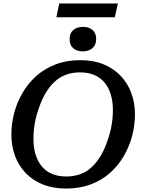

<svg xmlns="http://www.w3.org/2000/svg" viewBox="-20 -1077 845 1114"><path d="M363 17Q288 17 229 -6.5Q170 -30 129 -73Q88 -116 67 -173Q46 -230 46 -296Q46 -360 62.5 -422Q79 -484 111.5 -539.5Q144 -595 191.5 -637Q239 -679 303 -703.5Q367 -728 446 -728Q522 -728 580.5 -704Q639 -680 680 -637Q721 -594 742 -537Q763 -480 763 -414Q763 -350 746.5 -288Q730 -226 697.5 -170.5Q665 -115 617.5 -73Q570 -31 506 -7Q442 17 363 17ZM444 -657Q400 -657 363 -643.5Q326 -630 296.5 -602.5Q267 -575 243.5 -535Q220 -495 203 -442Q193 -414 186.5 -385Q180 -356 177 -327.5Q174 -299 174 -271Q174 -222 186 -182Q198 -142 221.5 -113Q245 -84 281 -68.5Q317 -53 365 -53Q409 -53 446 -66.5Q483 -80 512.5 -107.5Q542 -135 565.5 -175Q589 -215 606 -268Q616 -297 622.5 -325.5Q629 -354 632 -382.5Q635 -411 635 -439Q635 -488 623 -528Q611 -568 587.5 -597Q564 -626 528 -641.5Q492 -657 444 -657ZM460 -779Q495 -779 516.5 -797.5Q538 -816 538 -851Q538 -885 517 -903Q496 -921 462 -921Q427 -921 405.5 -903Q384 -885 384 -850Q384 -815 405 -797Q426 -779 460 -779ZM324 -1057H664L646 -977H307Z"/></svg>

Font: Roboto Serif 20pt Medium
Style: Italic
Weight: 500
Italic angle: -10°
Version: Version 1.008